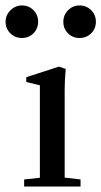

<svg xmlns="http://www.w3.org/2000/svg" viewBox="-62 -683 371 703"><path d="M18.1 -543.9Q-6.8 -543.9 -24.2 -561Q-41.5 -578.1 -41.5 -603.5Q-41.5 -627.9 -23.7 -645.5Q-5.9 -663.1 18.1 -663.1Q43.5 -663.1 60.5 -645.8Q77.6 -628.4 77.6 -603.5Q77.6 -578.1 60.5 -561Q43.5 -543.9 18.1 -543.9ZM229 -543.9Q204.1 -543.9 187 -561Q169.9 -578.1 169.9 -603.5Q169.9 -627.9 187.3 -645.5Q204.6 -663.1 229 -663.1Q254.4 -663.1 271.7 -645.8Q289.1 -628.4 289.1 -603.5Q289.1 -578.1 271.7 -561Q254.4 -543.9 229 -543.9ZM26.4 0V-25.9L84 -32.2V-370.6L34.2 -382.8V-400.4L153.8 -439L178.7 -430.7Q174.8 -394 174.8 -353.5V-32.7L232.9 -25.9V0Z"/></svg>

Font: Elstob 14pt Medium
Style: Regular
Weight: 500
Designer: Peter S. Baker
Version: Version 1.015